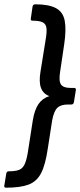

<svg xmlns="http://www.w3.org/2000/svg" viewBox="-68 -724 373 891"><path d="M95 -704Q159 -704 192 -686Q225 -668 232.5 -627Q240 -586 230 -519L211 -391Q204 -348 215 -332Q226 -316 259 -316H275Q286 -316 284 -306L275 -250Q273 -239 263 -239H247Q214 -239 198 -223.5Q182 -208 174 -165L154 -36Q143 40 123 79Q103 118 65 132.5Q27 147 -40 147Q-50 147 -48 137L-39 82Q-38 76 -35 73.5Q-32 71 -28 71Q3 71 20 64.5Q37 58 46 39Q55 20 61 -16L84 -164Q92 -214 110.5 -241Q129 -268 161 -278Q132 -289 122 -316.5Q112 -344 120 -392L144 -541Q150 -576 147.5 -594.5Q145 -613 130 -620.5Q115 -628 83 -628Q73 -628 75 -638L83 -693Q85 -704 95 -704Z"/></svg>

Font: Sofia Sans Medium
Style: Italic
Weight: 500
Italic angle: -9°
Version: Version 4.101